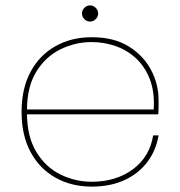

<svg xmlns="http://www.w3.org/2000/svg" viewBox="-20 -685 668 712"><path d="M70 -261V-279H550Q554 -344 535.5 -391.5Q517 -439 483.5 -469.5Q450 -500 407.5 -514.5Q365 -529 320 -529Q259 -529 204 -502Q149 -475 114.5 -419Q80 -363 80 -275V-267Q80 -179 114.5 -122Q149 -65 204 -38Q259 -11 320 -11Q410 -11 472.5 -57Q535 -103 548 -183H568Q559 -128 527 -85Q495 -42 442.5 -17.5Q390 7 320 7Q245 7 186 -26Q127 -59 93.5 -121Q60 -183 60 -270Q60 -357 93.5 -419Q127 -481 186 -514Q245 -547 320 -547Q403 -547 458 -512.5Q513 -478 540.5 -425Q568 -372 568 -315Q568 -296 568 -285.5Q568 -275 567 -261ZM314 -605Q302 -605 293 -614Q284 -623 284 -635Q284 -647 293 -656Q302 -665 314 -665Q326 -665 335 -656Q344 -647 344 -635Q344 -623 335 -614Q326 -605 314 -605Z"/></svg>

Font: Poppins Variable
Style: Regular
Weight: 100
Designer: Jonny Pinhorn
Foundry: Indian Type Foundry
Version: Version 6.000